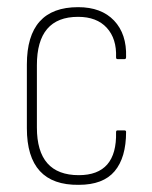

<svg xmlns="http://www.w3.org/2000/svg" viewBox="-20 -508 425 536"><path d="M200 8Q55 10 55 -150V-328Q55 -488 198 -488Q263 -488 298.5 -450.5Q334 -413 332 -349Q332 -343 328 -343H308Q304 -343 304 -348Q306 -400 278 -430.5Q250 -461 198 -461Q83 -461 83 -326V-152Q83 -19 200 -19Q307 -19 304 -139Q304 -144 308 -144H327Q332 -144 332 -140Q332 -68 300 -30Q268 8 200 8Z"/></svg>

Font: Sofia Sans Cond ExtraLight
Style: Regular
Weight: 200
Width: 3
Designer: Botio Nikoltchev, Ani Petrova
Foundry: lettersoup
Version: Version 4.100; ttfautohint (v1.8.3)